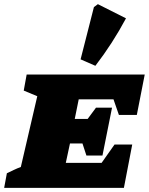

<svg xmlns="http://www.w3.org/2000/svg" viewBox="-50 -902 715 922"><path d="M-30 0 -17 -70Q0 -78 16.5 -86Q33 -94 50 -100L129 -440L64 -467L78 -544H645L607 -350H521L495 -425H328L309 -331H371L411 -385H488L442 -155H365L346 -213H286L266 -120H438L500 -208H585L545 0ZM408 -586 337 -617 401 -868 420 -882 555 -814Q491 -694 408 -586Z"/></svg>

Font: Piazzolla SC Black
Style: Italic
Weight: 900
Italic angle: -11.3°
Designer: Juan Pablo del Peral
Foundry: Huerta Tipografica
Version: Version 1.330